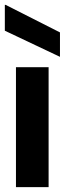

<svg xmlns="http://www.w3.org/2000/svg" viewBox="-20 -774 268 794"><path d="M46 0V-496H181V0ZM228 -539 0 -647V-754H3L228 -640Z"/></svg>

Font: DM Sans 36pt
Style: Bold
Weight: 700
Version: Version 4.004;gftools[0.9.30]